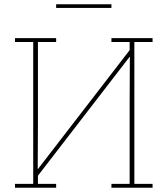

<svg xmlns="http://www.w3.org/2000/svg" viewBox="-20 -876 782 896"><path d="M50 -18H135V-680H50V-698H242V-680H157V-303L156 -87H157L585 -642V-680H500V-698H692V-680H607V-18H692V0H500V-18H585V-395L586 -611H585L157 -56V-18H242V0H50ZM242 -856H500V-839H242Z"/></svg>

Font: IBM Plex Serif Thin
Style: Regular
Weight: 100
Designer: Mike Abbink, Paul van der Laan, Pieter van Rosmalen
Foundry: Bold Monday
Version: Version 3.001